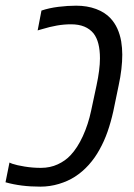

<svg xmlns="http://www.w3.org/2000/svg" viewBox="-55 -660 480 689"><path d="M89.8 9.8Q54.7 9.8 23.7 5.9Q-7.3 2 -35.2 -5.9L-21 -76.7Q-19 -75.7 -16.6 -74.7Q-14.2 -73.7 -10.7 -72.3Q4.9 -66.9 33.4 -62.3Q62 -57.6 91.8 -57.6Q125 -57.6 152.3 -70.3Q179.7 -83 198.2 -103Q223.1 -129.4 242.4 -171.6Q261.7 -213.9 272 -262.7L291.5 -354Q297.4 -381.3 300.5 -405.8Q303.7 -430.2 303.7 -450.7Q303.7 -480 298.1 -502.4Q292.5 -524.9 280.8 -540Q267.6 -556.2 247.6 -564.5Q227.5 -572.8 199.7 -572.8Q174.8 -572.8 149.4 -568.4Q124 -564 95.2 -555.2Q89.8 -553.7 86.2 -552.7Q82.5 -551.8 80.1 -550.8L93.8 -622.1Q121.1 -631.3 154.5 -635.5Q188 -639.6 218.3 -639.6Q257.8 -639.6 289.8 -627.7Q321.8 -615.7 341.3 -594.7Q356.4 -578.6 366 -557.6Q375.5 -536.6 379.9 -511.7Q383.8 -487.8 383.8 -463.9Q383.8 -439.9 380.6 -411.9Q377.4 -383.8 370.6 -352.5L351.6 -260.7Q342.8 -221.2 330.8 -187Q318.8 -152.8 301.8 -122.6Q286.1 -93.8 263.7 -68.6Q241.2 -43.5 213.9 -25.9Q189 -9.8 156.5 0Q124 9.8 89.8 9.8Z"/></svg>

Font: Open Sans SemiCondensed
Style: Italic
Weight: 400
Width: 4
Italic angle: -12°
Designer: Monotype Design Team
Foundry: Monotype Imaging Inc.
Version: Version 3.000